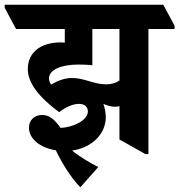

<svg xmlns="http://www.w3.org/2000/svg" viewBox="-82 -646 761 815"><path d="M259 149 335 63C303 47 257 20 224 -7C305 -18 367 -75 367 -149C367 -168 363 -187 357 -205C373 -198 390 -193 404 -193C411 -193 418 -194 425 -195V-54L535 8H548V-523H659V-537L611 -626H-62V-613L-14 -523H193V-465C187 -465 182 -466 176 -466C90 -466 36 -423 36 -353C36 -293 85 -232 169 -170C201 -194 229 -205 254 -205C277 -205 291 -192 291 -173C291 -136 231 -106 175 -103C150 -139 127 -158 97 -158C65 -158 41 -137 41 -104C41 -55 91 -18 155 -8C182 48 218 107 259 149ZM126 -313C126 -349 175 -372 252 -372C273 -372 295 -371 310 -369V-523H425V-304C410 -294 391 -288 369 -288C316 -288 276 -315 224 -315C194 -315 166 -305 135 -287C130 -294 126 -303 126 -313Z"/></svg>

Font: Noto Serif Devanagari ExtraCondensed ExtraBold
Style: Regular
Weight: 800
Width: 2
Designer: Universal Thirst, Indian Type Foundry and the Monotype Design Team
Foundry: Monotype Imaging Inc.
Version: Version 2.004